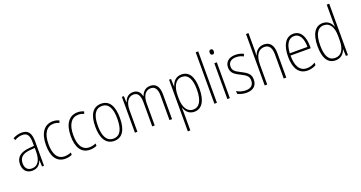

<svg xmlns="http://www.w3.org/2000/svg" viewBox="-47 -1689 5008 2666"><g transform="rotate(-20 2456.5 -356.0)"><path d="M210 -632C165 -632 119 -619 80 -596L94 -565C136 -589 174 -598 208 -598C279 -598 310 -559 310 -446V-400L237 -394C111 -384 40 -331 40 -226C40 -147 82 -83 172 -83C254 -83 291 -131 311 -185H313L318 -93H347V-450C347 -579 305 -632 210 -632ZM240 -364 311 -369V-311C310 -194 270 -115 178 -115C115 -115 79 -155 79 -226C79 -312 133 -355 240 -364Z M660 -83C696 -83 733 -91 760 -104V-139C730 -126 696 -118 663 -118C554 -118 508 -213 508 -353C508 -511 569 -597 671 -597C698 -597 726 -591 751 -578L763 -611C736 -625 706 -632 670 -632C545 -632 470 -530 470 -352C470 -186 531 -83 660 -83Z M1026 -83C1062 -83 1099 -91 1126 -104V-139C1096 -126 1062 -118 1029 -118C920 -118 874 -213 874 -353C874 -511 935 -597 1037 -597C1064 -597 1092 -591 1117 -578L1129 -611C1102 -625 1072 -632 1036 -632C911 -632 836 -530 836 -352C836 -186 897 -83 1026 -83Z M1565 -358C1565 -526 1511 -632 1385 -632C1263 -632 1201 -535 1201 -359C1201 -183 1264 -83 1384 -83C1505 -83 1565 -182 1565 -358ZM1239 -359C1239 -512 1285 -598 1385 -598C1488 -598 1527 -504 1527 -359C1527 -201 1482 -117 1384 -117C1285 -117 1239 -205 1239 -359Z M2111 -632C2039 -632 1999 -590 1976 -529H1973C1961 -588 1925 -632 1856 -632C1778 -632 1744 -578 1726 -529H1723L1719 -622H1690V-93H1727V-416C1727 -519 1770 -598 1852 -598C1907 -598 1946 -561 1946 -448V-93H1983V-421C1983 -534 2031 -598 2106 -598C2162 -598 2201 -558 2201 -457V-93H2239V-460C2239 -579 2190 -632 2111 -632Z M2571 -632C2485 -632 2443 -574 2422 -509H2420L2416 -622H2387V141H2424V-109C2424 -141 2423 -172 2422 -195H2425C2443 -138 2486 -83 2568 -83C2675 -83 2742 -175 2742 -363C2742 -543 2682 -632 2571 -632ZM2567 -598C2660 -598 2704 -515 2704 -362C2704 -188 2646 -117 2564 -117C2479 -117 2424 -196 2424 -332V-377C2425 -510 2475 -598 2567 -598Z M2902 -93V-853H2865V-93Z M3076 -819C3053 -819 3045 -802 3045 -781C3045 -760 3055 -743 3075 -743C3096 -743 3106 -759 3106 -782C3106 -802 3098 -819 3076 -819ZM3093 -622H3056V-93H3093Z M3494 -223C3494 -313 3435 -342 3362 -380C3291 -416 3251 -439 3251 -500C3251 -564 3296 -598 3366 -598C3404 -598 3445 -588 3473 -570L3489 -603C3456 -621 3414 -632 3367 -632C3268 -632 3214 -577 3214 -500C3214 -416 3270 -385 3346 -347C3415 -312 3456 -289 3456 -223C3456 -157 3419 -118 3339 -118C3291 -118 3244 -133 3208 -156V-115C3237 -99 3283 -83 3339 -83C3442 -83 3494 -137 3494 -223Z M3645 -596V-853H3608V-93H3645V-388C3645 -532 3704 -597 3785 -597C3849 -597 3889 -555 3889 -447V-93H3927V-453C3927 -574 3878 -632 3789 -632C3708 -632 3664 -578 3645 -523H3642C3644 -547 3645 -566 3645 -596Z M4225 -632C4107 -632 4049 -520 4049 -356C4049 -191 4109 -83 4241 -83C4290 -83 4330 -95 4367 -116V-154C4323 -128 4287 -117 4243 -117C4139 -117 4086 -203 4087 -360H4385V-393C4385 -521 4340 -632 4225 -632ZM4225 -598C4312 -598 4349 -508 4349 -393H4088C4095 -530 4146 -598 4225 -598Z M4655 -83C4738 -83 4782 -137 4801 -193H4803L4808 -93H4838V-853H4801V-610C4801 -584 4802 -556 4803 -526H4801C4783 -581 4736 -632 4659 -632C4547 -632 4483 -534 4483 -351C4483 -176 4541 -83 4655 -83ZM4660 -117C4564 -117 4522 -200 4522 -351C4522 -513 4571 -598 4663 -598C4754 -598 4801 -519 4801 -387V-329C4801 -197 4755 -117 4660 -117Z"/></g></svg>

Font: Noto Sans Kannada UI Condensed ExtraLight
Style: Regular
Weight: 200
Width: 3
Designer: Jelle Bosma - Monotype Design Team
Foundry: Monotype Imaging Inc.
Version: Version 2.005